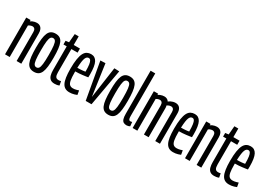

<svg xmlns="http://www.w3.org/2000/svg" viewBox="16 -1577 3410 2425"><g transform="rotate(30 1720.5 -365.0)"><path d="M36.3 0V-536.2H99.3V-516.1Q112.7 -526.8 127.8 -533.2Q142.8 -539.6 158.5 -542.9Q174.3 -546.2 188.8 -546.2Q213.8 -546.2 232.9 -535.2Q252.1 -524.2 262.9 -500.9Q273.7 -477.6 273.7 -439.8V0H205.4V-422.8Q205.4 -451.7 193.6 -465.9Q181.9 -480.2 158.9 -480.2Q151 -480.2 141.1 -477.4Q131.2 -474.7 121.5 -470.4Q111.7 -466.2 104.6 -460V0Z M332.4 -268.1Q332.4 -343.7 338.5 -396.9Q344.7 -450 359.3 -483Q373.9 -516 398.9 -531.1Q423.9 -546.2 461 -546.2Q498.2 -546.2 523.2 -531.1Q548.2 -516 562.8 -483Q577.4 -450 583.5 -396.9Q589.7 -343.7 589.7 -268.1Q589.7 -193.2 583.5 -140Q577.4 -86.8 562.8 -53.8Q548.2 -20.8 523.2 -5.4Q498.2 10 461 10Q423.9 10 398.9 -5.4Q373.9 -20.8 359.3 -53.8Q344.7 -86.8 338.5 -140Q332.4 -193.2 332.4 -268.1ZM403.3 -268.1Q403.3 -181 409.1 -134.9Q414.9 -88.8 427.6 -72Q440.2 -55.1 461 -55.1Q482.2 -55.1 494.7 -72Q507.2 -88.8 513 -134.9Q518.8 -181 518.8 -268.1Q518.8 -356.2 513 -402.1Q507.2 -448 494.7 -464.9Q482.2 -481.7 461 -481.7Q440.2 -481.7 427.6 -464.9Q414.9 -448 409.1 -402.1Q403.3 -356.2 403.3 -268.1Z M761.4 10Q722.6 10 700.5 -7.7Q678.4 -25.4 669.6 -57.5Q660.8 -89.6 660.8 -132.2V-476.9H613.1V-530.2L660.8 -536.2L671.4 -661.6H728.8V-536.2H819.4V-476.6H728.8V-139Q728.8 -93.5 741.4 -74.5Q753.9 -55.5 782.5 -55.5Q791 -55.5 800 -56.5Q809.1 -57.5 818.6 -60.6L829.4 -2.6Q810.8 5.1 793.1 7.6Q775.5 10 761.4 10Z M977.3 10Q941.7 10 916 -4.4Q890.2 -18.9 874 -50.1Q857.8 -81.3 850.1 -132.3Q842.4 -183.2 842.4 -255.6Q842.4 -340.5 851.5 -396.7Q860.5 -452.9 877.9 -485.8Q895.3 -518.7 921 -532.5Q946.7 -546.2 979.4 -546.2Q1037.5 -546.2 1065.5 -493.3Q1093.6 -440.4 1093.6 -316.9Q1093.6 -311.1 1093.1 -295.8Q1092.6 -280.4 1092.6 -274.1Q1077.7 -271.5 1057.5 -268.7Q1037.3 -265.9 1013.7 -263.1Q990.1 -260.2 964.1 -258.4Q938.1 -256.6 912 -256.6Q912 -252.2 912 -247.8Q912 -243.3 912 -239Q912 -169 919.3 -128.8Q926.5 -88.6 944.5 -72.3Q962.4 -56.1 993.2 -56.1Q1005.7 -56.1 1018.5 -57.9Q1031.3 -59.7 1045.4 -63.9Q1059.6 -68 1074.5 -73L1085 -12.8Q1067.1 -5.3 1049.4 -0.1Q1031.8 5.1 1014.1 7.6Q996.4 10 977.3 10ZM912 -309.3Q927.8 -309.3 945.4 -310Q963 -310.7 978.8 -312.1Q994.5 -313.5 1007.1 -315.4Q1019.7 -317.2 1026.4 -318.6Q1026.4 -384.1 1020.8 -421.1Q1015.2 -458.2 1004.3 -473.7Q993.4 -489.1 976.3 -489.1Q963.7 -489.1 952.6 -481.7Q941.5 -474.2 933.1 -455.1Q924.7 -435.9 919.5 -400.6Q914.4 -365.2 912 -309.3Z M1213 0 1118 -534.8 1191 -537.6 1255.5 -82.2 1320.4 -537.6 1393.1 -534.8 1297.7 0Z M1416.4 -268.1Q1416.4 -343.7 1422.5 -396.9Q1428.7 -450 1443.3 -483Q1457.9 -516 1482.9 -531.1Q1507.9 -546.2 1545 -546.2Q1582.2 -546.2 1607.2 -531.1Q1632.2 -516 1646.8 -483Q1661.4 -450 1667.5 -396.9Q1673.7 -343.7 1673.7 -268.1Q1673.7 -193.2 1667.5 -140Q1661.4 -86.8 1646.8 -53.8Q1632.2 -20.8 1607.2 -5.4Q1582.2 10 1545 10Q1507.9 10 1482.9 -5.4Q1457.9 -20.8 1443.3 -53.8Q1428.7 -86.8 1422.5 -140Q1416.4 -193.2 1416.4 -268.1ZM1487.3 -268.1Q1487.3 -181 1493.1 -134.9Q1498.9 -88.8 1511.6 -72Q1524.2 -55.1 1545 -55.1Q1566.2 -55.1 1578.7 -72Q1591.2 -88.8 1597 -134.9Q1602.8 -181 1602.8 -268.1Q1602.8 -356.2 1597 -402.1Q1591.2 -448 1578.7 -464.9Q1566.2 -481.7 1545 -481.7Q1524.2 -481.7 1511.6 -464.9Q1498.9 -448 1493.1 -402.1Q1487.3 -356.2 1487.3 -268.1Z M1800.3 -740V-121.9Q1800.3 -95.8 1803.8 -82Q1807.4 -68.1 1813.9 -63.4Q1820.5 -58.7 1829.6 -58.7Q1834 -58.7 1839.8 -59.5Q1845.5 -60.4 1854.3 -63.4L1860.2 -2.9Q1850.2 2.7 1837.6 6.3Q1824.9 10 1812 10Q1785 10 1767.3 -1.1Q1749.5 -12.1 1740.9 -39.1Q1732.3 -66.1 1732.3 -113.5V-740Z M1897.3 0V-536.2H1960.3V-518.1Q1973.7 -528.2 1988.1 -534.2Q2002.4 -540.3 2017.1 -543.2Q2031.8 -546.2 2045.7 -546.2Q2060.5 -546.2 2072.8 -542.4Q2085.2 -538.6 2095.8 -530.9Q2106.3 -523.2 2113.7 -510.9Q2126.7 -521.6 2141.7 -529.2Q2156.7 -536.8 2174.3 -541.5Q2192 -546.2 2210.6 -546.2Q2225.7 -546.2 2238.6 -542.4Q2251.5 -538.6 2262.1 -530.4Q2272.6 -522.2 2280.1 -509.6Q2287.6 -497.1 2291.6 -479.7Q2295.6 -462.4 2295.6 -439.8V0H2227.2V-422.8Q2227.2 -436.6 2224 -447.7Q2220.8 -458.9 2215.2 -465.9Q2209.6 -472.8 2201 -476.5Q2192.4 -480.2 2180.7 -480.2Q2173 -480.2 2163.4 -477.8Q2153.8 -475.4 2144 -470.8Q2134.1 -466.2 2125.1 -459.4Q2127.8 -452.4 2129.2 -444Q2130.6 -435.7 2130.6 -425.2V0H2062.2V-422.8Q2062.2 -436.6 2059 -447.7Q2055.8 -458.9 2050.2 -465.9Q2044.6 -472.8 2036 -476.5Q2027.4 -480.2 2015.7 -480.2Q2008.7 -480.2 1999.8 -477.8Q1990.9 -475.4 1981.8 -471.8Q1972.7 -468.3 1965.6 -462.8V0Z M2489.3 10Q2453.7 10 2428 -4.4Q2402.2 -18.9 2386 -50.1Q2369.8 -81.3 2362.1 -132.3Q2354.4 -183.2 2354.4 -255.6Q2354.4 -340.5 2363.5 -396.7Q2372.5 -452.9 2389.9 -485.8Q2407.3 -518.7 2433 -532.5Q2458.7 -546.2 2491.4 -546.2Q2549.5 -546.2 2577.5 -493.3Q2605.6 -440.4 2605.6 -316.9Q2605.6 -311.1 2605.1 -295.8Q2604.6 -280.4 2604.6 -274.1Q2589.7 -271.5 2569.5 -268.7Q2549.3 -265.9 2525.7 -263.1Q2502.1 -260.2 2476.1 -258.4Q2450.1 -256.6 2424 -256.6Q2424 -252.2 2424 -247.8Q2424 -243.3 2424 -239Q2424 -169 2431.3 -128.8Q2438.5 -88.6 2456.5 -72.3Q2474.4 -56.1 2505.2 -56.1Q2517.7 -56.1 2530.5 -57.9Q2543.3 -59.7 2557.4 -63.9Q2571.6 -68 2586.5 -73L2597 -12.8Q2579.1 -5.3 2561.4 -0.1Q2543.8 5.1 2526.1 7.6Q2508.4 10 2489.3 10ZM2424 -309.3Q2439.8 -309.3 2457.4 -310Q2475 -310.7 2490.8 -312.1Q2506.5 -313.5 2519.1 -315.4Q2531.7 -317.2 2538.4 -318.6Q2538.4 -384.1 2532.8 -421.1Q2527.2 -458.2 2516.3 -473.7Q2505.4 -489.1 2488.3 -489.1Q2475.7 -489.1 2464.6 -481.7Q2453.5 -474.2 2445.1 -455.1Q2436.7 -435.9 2431.5 -400.6Q2426.4 -365.2 2424 -309.3Z M2661.3 0V-536.2H2724.3V-516.1Q2737.7 -526.8 2752.8 -533.2Q2767.8 -539.6 2783.5 -542.9Q2799.3 -546.2 2813.8 -546.2Q2838.8 -546.2 2857.9 -535.2Q2877.1 -524.2 2887.9 -500.9Q2898.7 -477.6 2898.7 -439.8V0H2830.4V-422.8Q2830.4 -451.7 2818.6 -465.9Q2806.9 -480.2 2783.9 -480.2Q2776 -480.2 2766.1 -477.4Q2756.2 -474.7 2746.5 -470.4Q2736.7 -466.2 2729.6 -460V0Z M3089.4 10Q3050.6 10 3028.5 -7.7Q3006.4 -25.4 2997.6 -57.5Q2988.8 -89.6 2988.8 -132.2V-476.9H2941.1V-530.2L2988.8 -536.2L2999.4 -661.6H3056.8V-536.2H3147.4V-476.6H3056.8V-139Q3056.8 -93.5 3069.4 -74.5Q3081.9 -55.5 3110.5 -55.5Q3119 -55.5 3128 -56.5Q3137.1 -57.5 3146.6 -60.6L3157.4 -2.6Q3138.8 5.1 3121.1 7.6Q3103.5 10 3089.4 10Z M3305.3 10Q3269.7 10 3244 -4.4Q3218.2 -18.9 3202 -50.1Q3185.8 -81.3 3178.1 -132.3Q3170.4 -183.2 3170.4 -255.6Q3170.4 -340.5 3179.5 -396.7Q3188.5 -452.9 3205.9 -485.8Q3223.3 -518.7 3249 -532.5Q3274.7 -546.2 3307.4 -546.2Q3365.5 -546.2 3393.5 -493.3Q3421.6 -440.4 3421.6 -316.9Q3421.6 -311.1 3421.1 -295.8Q3420.6 -280.4 3420.6 -274.1Q3405.7 -271.5 3385.5 -268.7Q3365.3 -265.9 3341.7 -263.1Q3318.1 -260.2 3292.1 -258.4Q3266.1 -256.6 3240 -256.6Q3240 -252.2 3240 -247.8Q3240 -243.3 3240 -239Q3240 -169 3247.3 -128.8Q3254.5 -88.6 3272.5 -72.3Q3290.4 -56.1 3321.2 -56.1Q3333.7 -56.1 3346.5 -57.9Q3359.3 -59.7 3373.4 -63.9Q3387.6 -68 3402.5 -73L3413 -12.8Q3395.1 -5.3 3377.4 -0.1Q3359.8 5.1 3342.1 7.6Q3324.4 10 3305.3 10ZM3240 -309.3Q3255.8 -309.3 3273.4 -310Q3291 -310.7 3306.8 -312.1Q3322.5 -313.5 3335.1 -315.4Q3347.7 -317.2 3354.4 -318.6Q3354.4 -384.1 3348.8 -421.1Q3343.2 -458.2 3332.3 -473.7Q3321.4 -489.1 3304.3 -489.1Q3291.7 -489.1 3280.6 -481.7Q3269.5 -474.2 3261.1 -455.1Q3252.7 -435.9 3247.5 -400.6Q3242.4 -365.2 3240 -309.3Z"/></g></svg>

Font: Georama ExtraCondensed Thin
Style: Regular
Weight: 100
Width: 2
Designer: Jean-Baptiste Levee
Foundry: Production Type
Version: Version 1.001